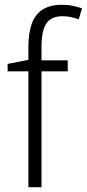

<svg xmlns="http://www.w3.org/2000/svg" viewBox="-20 -785 364 805"><path d="M264 -486H154V0H99V-486H12V-517L99 -534V-587Q99 -647 113.5 -686.5Q128 -726 159.5 -745.5Q191 -765 240 -765Q265 -765 285.5 -760.5Q306 -756 324 -750L310 -704Q294 -710 276.5 -713.5Q259 -717 242 -717Q195 -717 174.5 -687Q154 -657 154 -587V-532H264Z"/></svg>

Font: Noto Sans Thai SemiCondensed Light
Style: Regular
Weight: 300
Width: 4
Designer: Monotype Design Team
Foundry: Monotype Imaging Inc.
Version: Version 2.001